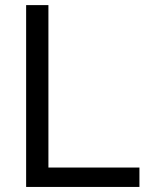

<svg xmlns="http://www.w3.org/2000/svg" viewBox="-20 -739 590 759"><path d="M171.4 -76.7H531.2V0H83.3V-718.8H171.4Z"/></svg>

Font: Min Sans VF VF
Style: Regular
Weight: 400
Designer: Jinseong-Kim, NotoSansCJK, Nunito
Foundry: Jinseong-Kim
Version: Version 1.420;Glyphs 3.1.2 (3151)